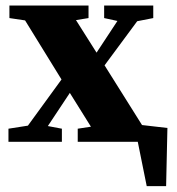

<svg xmlns="http://www.w3.org/2000/svg" viewBox="-20 -503 629 681"><path d="M523.3 0 458 -52.8 500.4 157.2H569.2L573.8 -49.1L432.3 -65.4V0H523.3ZM10 0H199.5V-46.5L128.5 -59.9H95.3L10 -46.5V0ZM37.2 0H112.6L292 -270.4L250.8 -293.4L37.2 0ZM255.7 0H542.1V-46.5L430.7 -66.5H387.3L255.7 -46.5V0ZM304.1 -208 507.8 -483.4H432.5L268.3 -234L304.1 -208ZM336 0H521.1L334.7 -297L216.8 -483.4H36.4L212.5 -197.8L336 0ZM13.4 -438.9 118.1 -423.3H197.6L294 -438.9V-483.4H13.4V-438.9ZM349.4 -438.9 416.5 -424.3H449L523.6 -438.9V-483.4H349.4V-438.9Z"/></svg>

Font: Source Serif Variable
Style: Regular
Weight: 389
Designer: Frank Grießhammer
Foundry: Adobe Systems Incorporated
Version: Version 3.001;hotconv 1.0.111;makeotfexe 2.5.65597